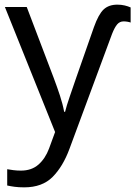

<svg xmlns="http://www.w3.org/2000/svg" viewBox="-20 -566 582 826"><path d="M485 -546Q502 -546 516.5 -542.5Q531 -539 542 -534V-469Q537 -471 528.5 -472.5Q520 -474 512 -474Q495 -474 484 -461Q473 -448 462 -420L279 74Q251 150 206.5 195Q162 240 84 240Q60 240 42 237.5Q24 235 11 232V162Q22 164 37.5 166Q53 168 70 168Q116 168 145.5 142Q175 116 191 73L217 2L1 -536H95L211 -231Q226 -191 238 -154.5Q250 -118 256 -85H260Q266 -110 280 -150.5Q294 -191 308 -232L384 -449Q404 -505 426 -525.5Q448 -546 485 -546Z"/></svg>

Font: Noto Sans IKEA
Style: Regular
Weight: 400
Designer: Monotype Design Team
Foundry: Monotype Imaging Inc.
Version: Version 2.001